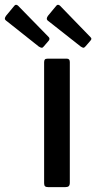

<svg xmlns="http://www.w3.org/2000/svg" viewBox="-112 -772 397 792"><path d="M176 -19Q176 -8 171.5 -4Q167 0 156 0H88Q78 0 74 -3.5Q70 -7 70 -16V-515Q70 -523 73 -526.5Q76 -530 84 -530H164Q176 -530 176 -516ZM-38 -749 89 -619Q92 -616 92 -612Q92 -607 88 -603L69 -581Q65 -575 60 -575Q56 -575 48 -580L-83 -684Q-92 -690 -92 -695Q-92 -700 -87 -707L-53 -748Q-47 -756 -38 -749ZM135 -749 261 -619Q265 -615 265 -612Q265 -608 260 -603L241 -581Q236 -575 232 -575Q229 -575 221 -580L89 -684Q81 -689 81 -695Q81 -700 86 -707L120 -748Q126 -756 135 -749Z"/></svg>

Font: Libre Franklin Medium
Style: Regular
Weight: 500
Designer: Pablo Impallari, Rodrigo Fuenzalida
Foundry: Impallari Type
Version: Version 1.002; ttfautohint (v1.5)